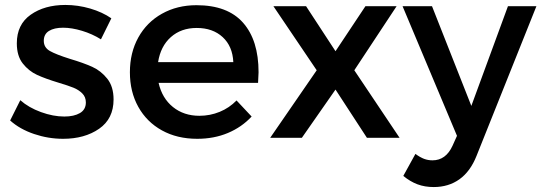

<svg xmlns="http://www.w3.org/2000/svg" viewBox="-20 -557 2188 776"><path d="M430 -483 388 -398Q353 -420 311.5 -432.5Q270 -445 235 -445Q199 -445 178 -432Q157 -419 157 -392Q157 -365 181.5 -351Q206 -337 263 -319Q317 -303 352.5 -287Q388 -271 413.5 -239Q439 -207 439 -155Q439 -77 380.5 -36.5Q322 4 235 4Q175 4 117.5 -15.5Q60 -35 21 -70L62 -152Q96 -122 145.5 -104Q195 -86 240 -86Q279 -86 303 -100Q327 -114 327 -143Q327 -165 312.5 -179.5Q298 -194 277 -202.5Q256 -211 216 -223Q163 -239 129.5 -254.5Q96 -270 72 -300.5Q48 -331 48 -382Q48 -458 104 -497.5Q160 -537 244 -537Q295 -537 344.5 -522.5Q394 -508 430 -483Z M1025 -265Q1025 -252 1023 -222H621Q635 -160 679 -124.5Q723 -89 786 -89Q829 -89 868 -105Q907 -121 936 -151L997 -86Q957 -43 901 -19.5Q845 4 777 4Q696 4 634.5 -30Q573 -64 539 -125Q505 -186 505 -265Q505 -344 539 -405.5Q573 -467 634.5 -501.5Q696 -536 774 -536Q900 -536 962.5 -465Q1025 -394 1025 -265ZM775 -444Q712 -444 670.5 -407Q629 -370 619 -306H923Q920 -370 880 -407Q840 -444 775 -444Z M1457 -532H1583L1412 -273L1595 0H1463L1336 -195L1200 0H1072L1260 -273L1085 -532H1217L1336 -350Z M1733 199Q1697 199 1667.5 188Q1638 177 1610 154L1659 65Q1678 79 1694 85Q1710 91 1728 91Q1782 91 1809 32L1827 -8L1607 -532H1726L1885 -129L2033 -532H2148L1906 73Q1881 136 1837 167.5Q1793 199 1733 199Z"/></svg>

Font: Sapa
Style: Regular
Weight: 400
Version: Version 1.20 June 8, 2016